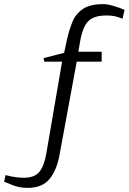

<svg xmlns="http://www.w3.org/2000/svg" viewBox="-159 -744 624 931"><path d="M-25 167Q-64 167 -96 154.5Q-128 142 -139 137L-132 105Q-106 112 -83.5 115Q-61 118 -44 118Q9 118 32.5 88.5Q56 59 66 -2L142 -445H56L52 -462L152 -488L165 -549Q176 -598 192 -637.5Q208 -677 243 -700.5Q278 -724 342 -724Q362 -724 391 -715.5Q420 -707 445 -696L435 -653Q414 -662 397 -665.5Q380 -669 357 -669Q319 -669 293.5 -658Q268 -647 253 -619.5Q238 -592 229 -541L221 -493H334V-445H213L130 5Q117 80 81.5 123.5Q46 167 -25 167Z"/></svg>

Font: Manuale Light
Style: Italic
Weight: 300
Italic angle: -11°
Version: Version 1.002